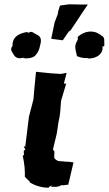

<svg xmlns="http://www.w3.org/2000/svg" viewBox="-20 -867 507 896"><path d="M207 9C209 3 217 1 225 -2L218 5C232 4 251 8 266 -3C283 0 297 -9 298 -3L323 -109L304 -112C297 -112 290 -112 283 -113C260 -117 253 -109 234 -128C232 -136 234 -140 234 -161L227 -169L245 -244L253 -298L258 -321L261 -345L265 -397L289 -477H278L291 -527L264 -522L217 -525L148 -532L140 -449L136 -403L115 -322L98 -184L91 -183L97 -171L99 -169L91 -164V-152C96 -143 89 -147 85 -135L86 -140C94 -105 97 -73 96 -42C106 -30 121 -21 119 -16C148 2 179 9 207 9ZM260 -841 251 -812 250 -802 235 -763 219 -686 273 -679 301 -720 309 -725 334 -762C352 -790 371 -818 390 -846H350L303 -847ZM89 -598 91 -595C116 -593 133 -598 143 -606C156 -620 164 -635 167 -655C174 -678 172 -693 158 -702C138 -711 128 -725 116 -715C110 -713 103 -719 108 -718C62 -710 40 -693 38 -657C39 -656 39 -655 39 -654C24 -634 37 -626 41 -617C49 -600 63 -590 89 -598ZM342 -694C348 -682 335 -673 332 -656C329 -637 336 -625 339 -605C359 -597 373 -595 390 -596L391 -594C433 -593 464 -618 458 -652C464 -646 462 -652 467 -654C465 -670 473 -695 451 -702C448 -704 445 -713 447 -705C417 -729 372 -723 342 -694Z"/></svg>

Font: Asimov Print
Style: DIt
Weight: 250
Width: 0
Designer: Google
Version: Version 2.000980: 2014